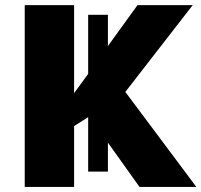

<svg xmlns="http://www.w3.org/2000/svg" viewBox="-20 -734 791 754"><path d="M751 0H527.8L403.8 -173.8V-60.1H326.2V-273.9L271 -238.8V0H77.1V-713.9H271V-368.2L326.2 -443.8V-675.8H403.8V-553.2L520 -713.9H736.8L472.2 -373Z"/></svg>

Font: OpenSansExtrabold
Style: Regular
Weight: 800
Foundry: Ascender Corporation
Version: Version 1.10